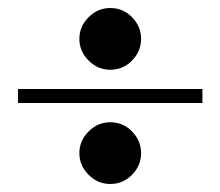

<svg xmlns="http://www.w3.org/2000/svg" viewBox="-20 -559 550 479"><path d="M25 -337H485V-302H25ZM255 -100Q224 -100 201 -123Q178 -146 178 -177Q178 -208 201 -231Q224 -254 255 -254Q287 -254 309.5 -231Q332 -208 332 -177Q332 -146 309.5 -123Q287 -100 255 -100ZM255 -385Q224 -385 201 -408Q178 -431 178 -462Q178 -493 201 -516Q224 -539 255 -539Q287 -539 309.5 -516Q332 -493 332 -462Q332 -431 309.5 -408Q287 -385 255 -385Z"/></svg>

Font: Brygada 1918
Style: Bold
Weight: 700
Designer: Mateusz Machalski | Borys Kosmynka | Przemek Hoffer
Foundry: NIEPODLEGLA 2018
Version: Version 3.006